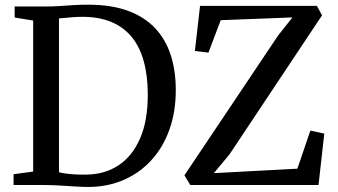

<svg xmlns="http://www.w3.org/2000/svg" viewBox="-20 -770 1405 799"><path d="M334.5 8Q315.5 7.5 294.8 6.2Q274 5 252.5 3.5Q231 2 210.5 1Q190 0 171.5 0H36.5V-45L118 -56V-684.5L41 -697V-743H170Q200 -743 229.2 -745Q258.5 -747 287.5 -748.8Q316.5 -750.5 346.5 -750.5Q443 -750.5 512 -725.2Q581 -700 625.2 -653Q669.5 -606 690.5 -540.8Q711.5 -475.5 711.5 -395Q711.5 -304 684.5 -229.2Q657.5 -154.5 607.5 -100.8Q557.5 -47 488.2 -18.5Q419 10 334.5 8ZM341 -43.5Q416.5 -44.5 473.5 -82.2Q530.5 -120 562.8 -193.5Q595 -267 595 -376Q595 -454.5 578.2 -515Q561.5 -575.5 527.8 -616.5Q494 -657.5 442.8 -678.8Q391.5 -700 322.5 -700Q302 -700 283.8 -698.5Q265.5 -697 250.8 -695.5Q236 -694 225.5 -693.5V-53Q244.5 -48.5 263.8 -46.5Q283 -44.5 302.2 -43.8Q321.5 -43 341 -43.5ZM772 0 747.5 -40.5 1137.5 -622.5 1197 -697.5 898.5 -686 847.5 -551 791 -558 812.5 -745.5H1299L1320 -706L935 -127.5L870 -49.5L1217.5 -68L1271.5 -226.5L1329.5 -214L1305.5 0Z"/></svg>

Font: Merriweather 36pt
Style: Regular
Weight: 400
Designer: Eben Sorkin
Foundry: Eben Sorkin
Version: Version 2.100